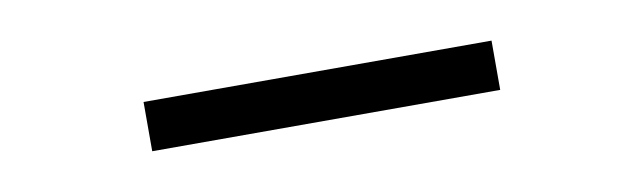

<svg xmlns="http://www.w3.org/2000/svg" viewBox="-23 -150 797 238"><g transform="rotate(-10 375.5 -31.0)"><path d="M157 -62H595V0H157Z"/></g></svg>

Font: Freesentation 4 Regular
Style: Regular
Weight: 400
Designer: glyphs from Roboto by Christian Robertson / Hangul glyphs from Noto Sans CJK(Source Han Sans) by Jang Soo-young and Kang
Foundry: PT&
Version: Version 2.001